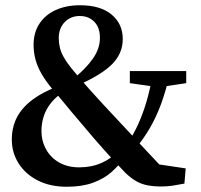

<svg xmlns="http://www.w3.org/2000/svg" viewBox="-20 -698 766 732"><path d="M235 14Q171 14 124 -10Q77 -34 51 -75Q25 -116 25 -166Q25 -213 44.5 -250.5Q64 -288 104 -318Q144 -348 204 -370L207 -382L229 -352Q196 -332 176 -307.5Q156 -283 147 -255.5Q138 -228 138 -199Q138 -161 155.5 -129Q173 -97 205.5 -78.5Q238 -60 282 -60Q329 -60 367.5 -77Q406 -94 432 -124L462 -94H452Q433 -67 405 -42Q377 -17 335 -1.5Q293 14 235 14ZM490 -123 455 -149H465Q490 -187 507.5 -226Q525 -265 538.5 -310.5Q552 -356 562 -414H627Q612 -350 593.5 -300Q575 -250 550 -207.5Q525 -165 490 -123ZM574 -367 475 -381V-427H690V-381L597 -367ZM594 13Q566 13 542.5 8.5Q519 4 499 -7.5Q479 -19 458 -39Q414 -85 376 -127.5Q338 -170 304 -211Q275 -245 253.5 -270.5Q232 -296 215 -317Q198 -338 180 -358Q155 -388 139 -415.5Q123 -443 115.5 -470.5Q108 -498 108 -527Q108 -574 130.5 -608Q153 -642 193 -660Q233 -678 285 -678Q363 -678 405.5 -642.5Q448 -607 448 -549Q448 -495 408.5 -454.5Q369 -414 283 -376L282 -368L259 -397Q306 -435 333.5 -473.5Q361 -512 361 -554Q361 -593 339.5 -615Q318 -637 284 -637Q249 -637 226.5 -613.5Q204 -590 204 -553Q204 -535 208 -517.5Q212 -500 222.5 -481Q233 -462 252 -438Q267 -420 283 -401Q299 -382 321 -357.5Q343 -333 377 -296Q407 -264 434 -235Q461 -206 488 -177Q515 -148 544.5 -116.5Q574 -85 609 -48L547 -77L688 -56L683 2Q657 7 637 10Q617 13 594 13Z"/></svg>

Font: Source Serif 4 18pt SemiBold
Style: Regular
Weight: 600
Designer: Frank Grießhammer
Foundry: Adobe Systems Incorporated
Version: Version 4.004;hotconv 1.0.116;makeotfexe 2.5.65601